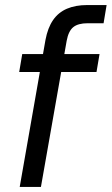

<svg xmlns="http://www.w3.org/2000/svg" viewBox="-20 -740 442 760"><path d="M58 0 160 -582Q169 -630 190 -660.5Q211 -691 245 -705.5Q279 -720 325 -720H402L390 -648H327Q289 -648 270 -632.5Q251 -617 244 -579L142 0ZM56 -455 68 -526H374L362 -455Z"/></svg>

Font: DM Sans 9pt
Style: Italic
Weight: 400
Italic angle: -10°
Designer: Colophon Foundry, Jonny Pinhorn
Foundry: Colophon Foundry
Version: Version 4.004